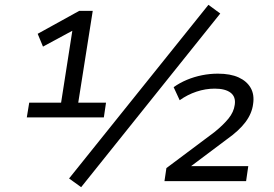

<svg xmlns="http://www.w3.org/2000/svg" viewBox="-20 -750 1133 795"><path d="M91 -264 101 -325H233L283 -645L319 -644L158 -557L136 -610L308 -705H364L304 -325H419L410 -264ZM316 25 266 -11 843 -730 892 -694ZM661 0 669 -54 868 -203Q904 -232 926 -259Q948 -286 952 -316Q957 -349 935 -366Q913 -383 869 -383Q831 -383 793.5 -370.5Q756 -358 724 -335L699 -389Q724 -407 754 -419.5Q784 -432 816.5 -438.5Q849 -445 882 -445Q934 -445 968 -429.5Q1002 -414 1018 -386Q1034 -358 1028 -319Q1023 -280 996.5 -244.5Q970 -209 919 -173L759 -53L757 -62H1008L999 0Z"/></svg>

Font: Nunito Sans 10pt SemiExpanded
Style: Italic
Weight: 400
Width: 6
Italic angle: -9°
Designer: Vernon Adams
Foundry: Vernon Adams
Version: Version 3.101;gftools[0.9.27]